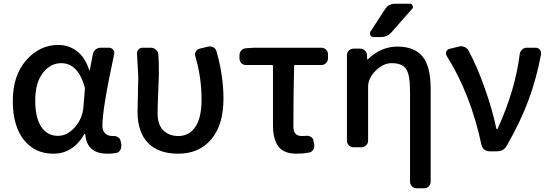

<svg xmlns="http://www.w3.org/2000/svg" viewBox="-20 -803 2918 1019"><path d="M262.7 12.7Q165 12.7 106.4 -61Q47.9 -134.8 47.9 -266.6Q47.9 -402.3 119.1 -483.4Q190.4 -564.5 290 -564.5Q343.8 -564.5 387.2 -532.2Q430.7 -500 453.1 -432.6Q454.1 -430.7 455.6 -430.7Q457 -430.7 457 -432.6L472.7 -515.6Q475.6 -530.3 487.3 -540Q499 -549.8 513.7 -549.8H558.6Q571.3 -549.8 580.1 -539.6Q588.9 -529.3 585.9 -515.6Q523.4 -226.6 523.4 -135.7Q523.4 -109.4 538.1 -95.2Q552.7 -81.1 577.1 -81.1Q579.1 -81.1 580.1 -81.1Q594.7 -82 606.4 -74.7Q618.2 -67.4 620.1 -54.7L624 -36.1Q624 -32.2 624 -28.3Q624 -17.6 619.1 -7.8Q611.3 5.9 596.7 8.8Q576.2 12.7 550.8 12.7Q440.4 12.7 432.6 -89.8Q431.6 -91.8 429.7 -91.8Q427.7 -91.8 426.8 -89.8Q367.2 12.7 262.7 12.7ZM288.1 -82Q336.9 -82 377.4 -127.9Q418 -173.8 422.9 -236.3L430.7 -333Q430.7 -336.9 429.7 -340.8Q393.6 -467.8 304.7 -467.8Q248 -467.8 207.5 -416Q167 -364.3 167 -268.6Q167 -178.7 198.7 -130.4Q230.5 -82 288.1 -82Z M925.8 12.7Q820.3 12.7 765.1 -44.9Q710 -102.5 710 -210Q710 -240.2 711.9 -301.8Q713.9 -363.3 713.9 -393.6L707 -519.5Q707 -531.2 714.8 -540Q723.6 -549.8 737.3 -549.8H780.3Q794.9 -549.8 806.6 -540Q818.4 -530.3 820.3 -515.6Q823.2 -481.4 823.2 -418.9Q823.2 -392.6 819.8 -315.4Q816.4 -238.3 816.4 -202.1Q816.4 -140.6 847.2 -110.8Q877.9 -81.1 926.8 -81.1Q983.4 -81.1 1016.6 -129.4Q1049.8 -177.7 1049.8 -275.4Q1049.8 -391.6 1016.6 -503.9Q1012.7 -517.6 1019.5 -529.8Q1026.4 -542 1040 -544.9L1085 -555.7Q1089.8 -556.6 1093.8 -556.6Q1103.5 -556.6 1112.3 -551.8Q1125 -544.9 1128.9 -531.2Q1166 -401.4 1166 -279.3Q1166 -140.6 1101.6 -64Q1037.1 12.7 925.8 12.7Z M1553.7 12.7Q1486.3 12.7 1457.5 -25.4Q1428.7 -63.5 1428.7 -139.6V-453.1Q1428.7 -458 1423.8 -458H1285.2Q1270.5 -458 1260.7 -468.3Q1251 -478.5 1251 -492.2V-509.8Q1251 -524.4 1260.7 -535.2Q1270.5 -545.9 1285.2 -546.9L1331.1 -549.8H1685.5Q1700.2 -549.8 1710.4 -539.6Q1720.7 -529.3 1720.7 -515.6V-492.2Q1720.7 -478.5 1710.4 -468.3Q1700.2 -458 1685.5 -458H1544.9Q1541 -458 1541 -454.1Q1537.1 -301.8 1537.1 -133.8Q1537.1 -105.5 1548.3 -93.3Q1559.6 -81.1 1582 -81.1Q1592.8 -81.1 1603.5 -82Q1618.2 -84 1629.9 -76.7Q1641.6 -69.3 1643.6 -55.7L1647.5 -36.1Q1650.4 -21.5 1642.6 -8.8Q1634.8 3.9 1620.1 6.8Q1586.9 12.7 1553.7 12.7Z M2023.4 -753.9Q2042 -783.2 2077.1 -783.2H2155.3Q2166 -783.2 2169.9 -773.9Q2173.8 -764.6 2168 -756.8L2058.6 -632.8Q2036.1 -606.4 2001 -606.4H1961.9Q1951.2 -606.4 1945.8 -616.2Q1940.4 -626 1946.3 -635.7ZM2265.6 -332V162.1Q2265.6 175.8 2255.4 186Q2245.1 196.3 2231.4 196.3H2190.4Q2176.8 196.3 2166.5 186Q2156.2 175.8 2156.2 162.1V-318.4Q2156.2 -406.2 2135.3 -437Q2114.3 -467.8 2058.6 -467.8Q2013.7 -467.8 1973.6 -427.7Q1933.6 -387.7 1933.6 -342.8V-56.6Q1933.6 -42 1923.3 -31.7Q1913.1 -21.5 1899.4 -21.5H1856.4Q1841.8 -21.5 1831.5 -31.7Q1821.3 -42 1821.3 -56.6V-509.8Q1821.3 -524.4 1831.5 -534.7Q1841.8 -544.9 1856.4 -544.9H1891.6Q1906.2 -544.9 1917 -534.7Q1927.7 -524.4 1927.7 -510.7L1928.7 -488.3Q1928.7 -487.3 1929.7 -486.8Q1930.7 -486.3 1931.6 -487.3Q2001 -555.7 2088.9 -555.7Q2180.7 -555.7 2223.1 -502.4Q2265.6 -449.2 2265.6 -332Z M2669.9 -30.3Q2653.3 0 2618.2 0H2577.1Q2561.5 0 2549.8 -9.8Q2538.1 -19.5 2535.2 -34.2Q2478.5 -302.7 2350.6 -506.8Q2346.7 -513.7 2346.7 -519.5Q2346.7 -524.4 2348.6 -529.3Q2353.5 -541 2366.2 -543.9L2415 -555.7Q2420.9 -557.6 2426.8 -557.6Q2435.5 -557.6 2445.3 -553.7Q2459 -547.9 2466.8 -534.2Q2511.7 -451.2 2552.7 -335.4Q2593.8 -219.7 2614.3 -120.1Q2615.2 -118.2 2617.7 -118.2Q2620.1 -118.2 2621.1 -120.1Q2714.8 -325.2 2738.3 -515.6Q2740.2 -530.3 2751 -540Q2761.7 -549.8 2776.4 -549.8H2822.3Q2835.9 -549.8 2844.7 -540Q2851.6 -531.2 2851.6 -521.5Q2851.6 -518.6 2851.6 -515.6Q2828.1 -388.7 2785.6 -273.4Q2743.2 -158.2 2669.9 -30.3Z"/></svg>

Font: Gen Jyuu GothicL Medium
Style: Regular
Weight: 500
Designer: [Source Han Sans]
Ryoko NISHIZUKA  (kana & ideographs); Paul D. Hunt (Latin, Greek & Cyrillic); Wenlong ZHANG  (bopomofo
Version: Version 1.002.20150607